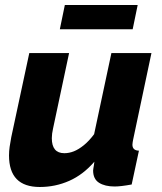

<svg xmlns="http://www.w3.org/2000/svg" viewBox="-20 -737 646 767"><path d="M139 10Q16 10 16 -116Q16 -133 18.5 -150.5Q21 -168 25 -189L97 -525H256L192 -224Q187 -202 187 -185Q187 -125 237 -125Q256 -125 275 -132.5Q294 -140 315 -157Q336 -174 356 -201L425 -525H585L512 -180Q511 -174 510 -169Q509 -164 509 -159Q509 -136 535 -135L506 0Q484 4 467 6Q450 8 438 8Q399 8 375.5 -7Q352 -22 352 -56Q352 -60 353 -64.5Q354 -69 355 -76Q356 -83 357 -91Q312 -39 256.5 -14.5Q201 10 139 10ZM219 -620 239 -717H530L510 -620Z"/></svg>

Font: Raleway Thin ExtraBold
Style: Italic
Weight: 800
Italic angle: -12°
Version: Version 4.026